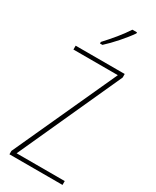

<svg xmlns="http://www.w3.org/2000/svg" viewBox="-238 -1015 877 1078"><g transform="rotate(30 200.0 -475.5)"><path d="M308 -944V-951H278C246 -901 204 -852 159 -803V-793H175C218 -832 275 -896 308 -944ZM374 0V-25H62L365 -691V-714H47V-689H335L30 -22V0Z"/></g></svg>

Font: Noto Sans Thai Looped Condensed Thin
Style: Regular
Weight: 100
Width: 3
Designer: Sasikarn Vongin, Ben Mitchell
Foundry: The Fontpad Ltd
Version: Version 1.001